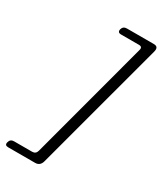

<svg xmlns="http://www.w3.org/2000/svg" viewBox="-297 -819 871 1027"><g transform="rotate(30 138.5 -306.0)"><path d="M88 62 285 -674.5Q291 -696.5 268.5 -696.5H157.5Q135 -696.5 140 -718.5Q146 -740 169.5 -740H335.5Q366 -740 357.5 -707L142.5 95Q134 128 103 128H-63.5Q-86.5 128 -80.5 106.5Q-75 84.5 -52 84.5H59.5Q82 84.5 88 62Z"/></g></svg>

Font: Fraunces 9pt SuperSoft Light
Style: Italic
Weight: 300
Italic angle: -16°
Version: Version 1.000;[b76b70a41]